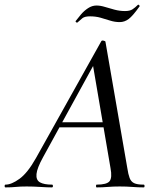

<svg xmlns="http://www.w3.org/2000/svg" viewBox="-58 -814 680 834"><path d="M-34 0Q-38 0 -38 -6Q-38 -12 -34 -12Q-8 -12 27 -37.5Q62 -63 98 -127L382 -635Q384 -639 391.5 -637.5Q399 -636 400 -633L495 -84Q499 -57 505 -41Q511 -25 524.5 -18.5Q538 -12 566 -12Q570 -12 570 -6Q570 0 566 0Q542 0 517 -2Q492 -4 462 -4Q433 -4 410 -2Q387 0 362 0Q359 0 359 -6Q359 -12 362 -12Q406 -12 418 -27Q430 -42 422 -84L344 -541L378 -585L129 -131Q103 -84 100.5 -58Q98 -32 115.5 -22Q133 -12 168 -12Q172 -12 172 -6Q172 0 167 0Q147 0 117 -2Q87 -4 58 -4Q29 -4 10.5 -2Q-8 0 -34 0ZM186 -261 201 -283H418L420 -261ZM278 -716Q276 -715 272.5 -717.5Q269 -720 271 -723Q280 -735 293.5 -751Q307 -767 324.5 -778.5Q342 -790 361 -790Q378 -790 397.5 -784Q417 -778 439.5 -772Q462 -766 485 -766Q506 -766 517.5 -773.5Q529 -781 541 -793Q543 -795 546.5 -791.5Q550 -788 548 -786Q519 -745 501 -731.5Q483 -718 462 -718Q441 -718 420.5 -724.5Q400 -731 379 -737Q358 -743 333 -743Q310 -743 300 -735Q290 -727 278 -716Z"/></svg>

Font: Cormorant Infant Light Medium
Style: Italic
Weight: 500
Italic angle: -10°
Version: Version 4.001